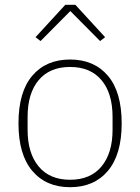

<svg xmlns="http://www.w3.org/2000/svg" viewBox="-20 -768 584 800"><path d="M272 12Q172 12 114.5 -56Q57 -124 57 -254Q57 -385 114.5 -452.5Q172 -520 272 -520Q372 -520 429.5 -452.5Q487 -385 487 -254Q487 -124 429.5 -56Q372 12 272 12ZM272 -19Q357 -19 403 -74.5Q449 -130 449 -227V-281Q449 -379 403 -434Q357 -489 272 -489Q187 -489 141 -434Q95 -379 95 -281V-227Q95 -130 141 -74.5Q187 -19 272 -19ZM294 -748 418 -613 397 -597 273 -722 149 -597 128 -613 252 -748Z"/></svg>

Font: IBM Plex Sans Thai ExtraLight
Style: Regular
Weight: 200
Designer: Mike Abbink, Paul van der Laan, Pieter van Rosmalen, Ben Mitchell, Mark Frömberg
Foundry: Bold Monday
Version: Version 1.1